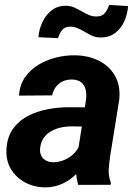

<svg xmlns="http://www.w3.org/2000/svg" viewBox="-20 -768 559 798"><path d="M300.8 -119.1 337.9 -356Q340.3 -377.4 335.9 -396Q331.5 -414.6 318.1 -425.5Q304.7 -436.5 280.3 -437.5Q258.3 -438 241 -429.9Q223.6 -421.9 212.4 -407Q201.2 -392.1 196.8 -371.6L59.1 -370.6Q61.5 -414.6 83.7 -446.5Q106 -478.5 140.1 -499Q174.3 -519.5 214.6 -529.3Q254.9 -539.1 293.5 -538.1Q348.6 -537.1 391.8 -515.1Q435.1 -493.2 458.3 -452.4Q481.4 -411.6 475.6 -353.5L439 -127Q434.6 -98.6 432.1 -67.6Q429.7 -36.6 440.9 -8.8L439.9 0L305.2 0.5Q296.4 -28.3 296.4 -58.8Q296.4 -89.4 300.8 -119.1ZM353.5 -321.8 340.3 -242.2 270.5 -242.7Q249.5 -242.2 228.8 -237.1Q208 -231.9 190.4 -221.4Q172.9 -210.9 161.4 -194.3Q149.9 -177.7 147 -153.8Q144.5 -136.7 150.4 -123.3Q156.2 -109.9 168.7 -102.1Q181.2 -94.2 198.7 -93.8Q223.6 -93.3 247.6 -103.3Q271.5 -113.3 289.1 -131.8Q306.6 -150.4 313.5 -174.8L342.8 -113.8Q331.1 -86.4 313.2 -63.5Q295.4 -40.5 272.5 -23.7Q249.5 -6.8 222.2 2.2Q194.8 11.2 163.6 10.7Q120.1 9.8 83.7 -10Q47.4 -29.8 26.1 -64.2Q4.9 -98.6 6.8 -144.5Q8.8 -196.3 32.7 -230.7Q56.6 -265.1 94.5 -285.2Q132.3 -305.2 177 -313.7Q221.7 -322.3 265.6 -322.3ZM433.6 -747.6 512.2 -742.7Q510.3 -710 496.8 -679.9Q483.4 -649.9 458.5 -630.9Q433.6 -611.8 397 -612.3Q378.9 -612.3 363 -619.4Q347.2 -626.5 332.3 -635.5Q317.4 -644.5 302 -651.1Q286.6 -657.7 269.5 -657.2Q247.6 -656.2 237.1 -641.8Q226.6 -627.4 221.2 -609.4L139.6 -613.3Q142.1 -645.5 156 -675.5Q169.9 -705.6 194.8 -725.1Q219.7 -744.6 255.9 -744.1Q273.4 -743.7 289.1 -736.6Q304.7 -729.5 319.8 -720.7Q335 -711.9 350.6 -705.3Q366.2 -698.7 383.8 -699.7Q405.3 -700.2 416.5 -714.4Q427.7 -728.5 433.6 -747.6Z"/></svg>

Font: Roboto
Style: Bold Italic
Weight: 700
Italic angle: -12°
Designer: Christian Robertson
Foundry: Google
Version: Version 3.0